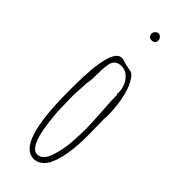

<svg xmlns="http://www.w3.org/2000/svg" viewBox="-289 -921 977 977"><g transform="rotate(45 200.0 -432.0)"><path d="M196.3 -832Q224.1 -832 224.1 -856.9Q224.1 -865.7 216.6 -874.3Q209 -882.8 200.2 -882.8Q190.4 -882.8 182.4 -874.3Q174.3 -865.7 174.3 -856Q174.3 -847.2 180.9 -839.6Q187.5 -832 196.3 -832ZM240.2 6.8Q257.3 -4.4 268.8 -22.7Q280.3 -41 289.1 -68.4Q296.9 -93.8 301.5 -118.4Q306.2 -143.1 309.1 -175.3Q311.5 -202.6 312 -224.4Q312.5 -246.1 312.5 -267.1L311.5 -326.7L310.5 -386.2L312.5 -391.1Q312.5 -454.6 302 -512.7Q291.5 -570.8 270.5 -606.9Q252 -642.1 232.4 -645.5Q230.5 -646 210.4 -649.4Q190.4 -652.8 169.4 -660.2Q160.6 -662.6 155.8 -662.6Q83.5 -662.6 83.5 -383.8V-349.1Q83.5 19 200.7 19Q223.1 19 240.2 6.8ZM115.7 -310.5 114.7 -350.1Q114.7 -361.8 117.2 -397Q119.6 -432.1 119.6 -443.8Q123 -459.5 124.3 -481.7Q125.5 -503.9 125.7 -522Q126 -540 126 -544.9Q126.5 -566.4 130.4 -587.9Q138.7 -631.8 184.6 -631.8Q207.5 -631.8 226.8 -616.9Q246.1 -602.1 257.3 -577.4Q268.6 -552.7 268.6 -523.9L266.6 -519L270.5 -511.2Q270.5 -471.7 276.4 -393.1Q281.7 -311 281.7 -274.9Q281.7 -230.5 277.8 -179.2Q273.4 -120.1 254.9 -65.4Q246.1 -39.1 231 -24.4Q215.8 -9.8 196.8 -9.8Q176.8 -9.8 161.6 -33.7Q147.5 -56.2 139.2 -87.2Q130.9 -118.2 125 -162.6Q116.7 -227.1 116.7 -271Z"/></g></svg>

Font: Amatica SC
Style: Regular
Weight: 400
Version: Version 2.000